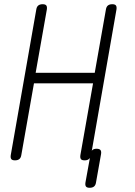

<svg xmlns="http://www.w3.org/2000/svg" viewBox="-20 -750 640 910"><path d="M421 -355H141L81 -15Q79 -2 71.5 4Q64 10 51 10Q38 10 33.5 4Q29 -2 31 -15L152 -705Q154 -718 161.5 -724Q169 -730 182 -730Q195 -730 199.5 -724Q204 -718 202 -705L149 -405H429L482 -705Q484 -718 491.5 -724Q499 -730 512 -730Q525 -730 529.5 -724Q534 -718 532 -705L415 -35Q416 -37 418 -39Q425 -45 438 -45Q451 -45 456 -39Q461 -33 459 -20L435 115Q433 128 425.5 134Q418 140 405 140Q392 140 387.5 134Q383 128 385 115L406 -1Q404 2 401 4Q394 10 381 10Q368 10 363.5 4Q359 -2 361 -15Z"/></svg>

Font: Maple Mono NL Thin
Style: Italic
Weight: 250
Italic angle: -10°
Monospace: yes
Designer: subframe7536
Version: Version 7.000